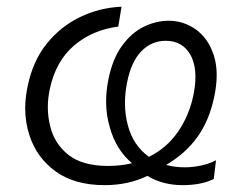

<svg xmlns="http://www.w3.org/2000/svg" viewBox="-20 -530 701 560"><path d="M285 10Q197.5 10 142 -30.2Q86.5 -70.5 65.5 -136.5Q53.5 -173.5 53.5 -214Q53.5 -246 61 -280Q76 -352.5 116.5 -402.8Q157 -453 213.5 -480.2Q270 -507.5 334.5 -510.5L325 -452.5Q249 -442.5 196 -397.2Q143 -352 125.5 -271.5Q119.5 -244 119.5 -217.5Q119.5 -190 126 -163.5Q138 -111.5 179 -78.8Q220 -46 295.5 -46Q332 -46 365 -54Q319 -92.5 300.5 -157.5Q289.5 -194 289.5 -234Q289.5 -265 296 -297.5Q308 -358 335.5 -396Q363 -434 399 -451.8Q435 -469.5 472 -469.5Q516 -469.5 552 -443.5Q588 -417.5 604 -367.5Q612 -342 612 -311Q612 -281 604.5 -246Q590 -178 555.5 -130Q521 -82 464.5 -49Q490 -42 519 -42Q541.5 -42 565.5 -47Q589.5 -52 610 -62.5L603.5 -8Q584.5 1.5 561.2 5.8Q538 10 512.5 10Q454.5 10 410 -17Q354.5 10 285 10ZM351 -291Q344.5 -259.5 344.5 -229.5Q344.5 -195.5 353 -164Q369 -105 414.5 -72.5Q466.5 -98.5 498.8 -145.2Q531 -192 543.5 -249.5Q550 -280.5 550 -305.5Q550 -342.5 536.5 -368Q513.5 -411 463.5 -411Q421.5 -411 392 -380.2Q362.5 -349.5 351 -291Z"/></svg>

Font: Heraclito Light
Style: Italic
Weight: 300
Italic angle: -12°
Designer: Kostas Bartsokas (font) & Cristiano Sobral (main changes)
Foundry: Kostas Bartsokas (font) & Cristiano Sobral (main changes)
Version: Version 1.00;July 8, 2020;FontCreator 13.0.0.2655 64-bit